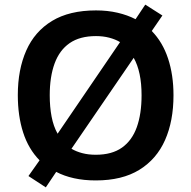

<svg xmlns="http://www.w3.org/2000/svg" viewBox="-20 -770 827 830"><path d="M730 -358Q730 -247 693.5 -164.5Q657 -82 582.5 -36Q508 10 394 10Q343 10 300 0.5Q257 -9 223 -27L178 40L103 -9L151 -77Q103 -126 80 -197.5Q57 -269 57 -359Q57 -469 93.5 -551.5Q130 -634 205 -679.5Q280 -725 395 -725Q445 -725 488 -715Q531 -705 566 -687L608 -750L682 -703L636 -636Q683 -588 706.5 -517Q730 -446 730 -358ZM592 -358Q592 -460 558 -520L289 -127Q309 -115 335.5 -108Q362 -101 394 -101Q464 -101 507.5 -132Q551 -163 571.5 -220.5Q592 -278 592 -358ZM195 -358Q195 -308 203 -266Q211 -224 229 -192L499 -588Q479 -600 452.5 -607Q426 -614 395 -614Q325 -614 281 -583.5Q237 -553 216 -495.5Q195 -438 195 -358Z"/></svg>

Font: Noto Sans Syriac Eastern SemiBold
Style: Regular
Weight: 600
Designer: Patrick Giasson and the Monotype Design Team
Foundry: Monotype Imaging Inc.
Version: Version 3.001